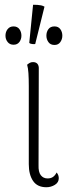

<svg xmlns="http://www.w3.org/2000/svg" viewBox="-20 -775 314 807"><path d="M175 12Q137 12 119 -14.5Q101 -41 101 -85V-413Q101 -445 99.5 -467.5Q98 -490 94 -503Q100 -508 105.5 -511Q111 -514 119 -514Q131 -514 137.5 -506.5Q144 -499 143 -483L142 -81Q141 -52 151.5 -38.5Q162 -25 180 -25Q194 -25 203 -31.5Q212 -38 218 -50Q223 -44 225 -38Q227 -32 227 -26Q227 -8 210.5 2Q194 12 175 12ZM128 -590Q124 -589 115 -590Q106 -591 103 -595L119 -755Q129 -755 137 -754.5Q145 -754 152.5 -752.5Q160 -751 167 -747ZM37 -587Q21 -587 12 -598.5Q3 -610 3 -625Q3 -641 12 -652.5Q21 -664 37 -664Q53 -664 61.5 -652.5Q70 -641 70 -625Q70 -610 61.5 -598.5Q53 -587 37 -587ZM209 -586Q192 -586 183.5 -598Q175 -610 175 -625Q175 -641 183.5 -652.5Q192 -664 209 -664Q225 -664 233.5 -652.5Q242 -641 242 -625Q242 -610 233.5 -598Q225 -586 209 -586Z"/></svg>

Font: Arima ExtraLight
Style: Regular
Weight: 250
Designer: Joana Correia and Natanael Gama
Foundry: NDISCOVER
Version: Version 1.101;gftools[0.9.23]